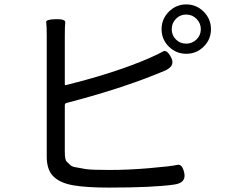

<svg xmlns="http://www.w3.org/2000/svg" viewBox="-20 -830 1040 871"><path d="M472 21Q371 21 311.5 10.5Q252 0 222 -30Q192 -60 192 -119V-669Q192 -716 189.5 -729Q187 -742 233 -743Q278 -744 276 -728Q274 -712 274 -669V-448Q274 -443 279 -444Q501 -499 654 -565Q702 -586 719.5 -596.5Q737 -607 757 -568Q776 -530 727 -509L683 -491Q513 -423 282 -363Q274 -361 274 -353V-141Q274 -105 282.5 -97Q291 -89 298 -82Q305 -75 319 -72Q344 -67 369 -63Q394 -59 476 -59Q564 -59 656 -67Q760 -76 783.5 -82Q807 -88 816 -45Q825 -1 772 7Q677 21 472 21ZM825 -586Q779 -586 746 -618.5Q713 -651 713 -697.5Q713 -744 746 -777Q779 -810 825 -810Q871 -810 904 -777Q937 -744 937 -697.5Q937 -651 904 -618.5Q871 -586 825 -586ZM824.5 -632Q852 -632 871.5 -651Q891 -670 891 -697.5Q891 -725 871.5 -744.5Q852 -764 824.5 -764Q797 -764 778 -744.5Q759 -725 759 -697.5Q759 -670 778 -651Q797 -632 824.5 -632Z"/></svg>

Font: Resource Han Rounded KR
Style: Regular
Weight: 400
Designer: Cyano Hao (round all glyphs); Ryoko NISHIZUKA 西塚涼子 (kana, bopomofo & ideographs); Paul D. Hunt (Latin, Greek & Cyrillic)
Foundry: Cyano Hao
Version: 0.990